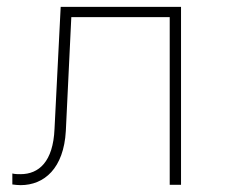

<svg xmlns="http://www.w3.org/2000/svg" viewBox="-20 -539 658 560"><path d="M475 0H508V-519H157L139 -163C135 -67 93 -31 40 -31C32 -31 24 -31 16 -33V-1C24 0 32 1 40 1C109 1 166 -48 172 -157L188 -489H475Z"/></svg>

Font: Chess Sans ExtraLight
Style: Regular
Weight: 275
Designer: Wolf Bōese
Foundry: Wolf Bōese
Version: Version 7.223;Glyphs 3.3 (3306)